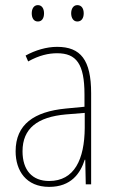

<svg xmlns="http://www.w3.org/2000/svg" viewBox="-20 -720 450 750"><path d="M104 -668C104 -651 111 -636 128 -636C144 -636 152 -649 152 -668C152 -686 144 -700 128 -700C111 -700 104 -684 104 -668ZM258 -668C258 -651 266 -636 282 -636C299 -636 307 -650 307 -668C307 -686 299 -700 282 -700C266 -700 258 -685 258 -668ZM203 -537C162 -537 118 -524 80 -503L90 -480C133 -504 170 -512 203 -512C278 -512 310 -471 310 -351V-303L237 -296C113 -284 41 -234 41 -129C41 -53 82 10 172 10C258 10 294 -43 311 -96H313L315 0H336V-356C336 -486 295 -537 203 -537ZM237 -273 311 -279V-220C310 -98 271 -13 172 -13C106 -13 68 -55 68 -129C68 -219 127 -263 237 -273Z"/></svg>

Font: Noto Sans Devanagari Condensed Thin
Style: Regular
Weight: 100
Width: 3
Designer: Jelle Bosma - Monotype Design Team
Foundry: Monotype Imaging Inc.
Version: Version 2.004